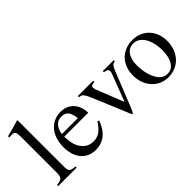

<svg xmlns="http://www.w3.org/2000/svg" viewBox="-29 -1202 1735 1735"><g transform="rotate(-45 838.0 -334.5)"><path d="M257 0V-15C193 -19 182 -32 182 -87V-679L177 -683C125 -666 88 -656 19 -639V-623C35 -625 48 -625 56 -625C88 -625 98 -609 98 -561V-92C98 -37 84 -20 21 -15V0Z M377 -309C388 -384 427 -424 483 -424C549 -424 570 -390 581 -309ZM686 -164C637 -90 599 -59 532 -59C486 -59 449 -77 421 -114C385 -162 380 -201 375 -277H683C679 -331 669 -363 649 -391C617 -436 572 -460 510 -460C384 -460 303 -358 303 -217C303 -79 375 10 493 10C593 10 663 -48 702 -157Z M1180 -450H1041V-435C1073 -432 1088 -422 1088 -403C1088 -393 1086 -383 1082 -373L983 -114L881 -370C875 -385 872 -398 872 -408C872 -425 884 -432 918 -435V-450H722V-435C760 -433 770 -423 813 -320L933 -33C937 -24 938 -17 941 -12C948 6 953 14 959 14C965 14 972 1 987 -36L1115 -357C1142 -424 1150 -432 1180 -435Z M1556 -204C1556 -88 1512 -18 1438 -18C1402 -18 1370 -36 1348 -68C1311 -122 1295 -194 1295 -273C1295 -373 1342 -432 1411 -432C1454 -432 1482 -412 1506 -382C1538 -341 1556 -272 1556 -204ZM1646 -231C1646 -369 1552 -460 1430 -460C1295 -460 1205 -367 1205 -228C1205 -89 1300 10 1421 10C1556 10 1646 -92 1646 -231Z"/></g></svg>

Font: XITS Math
Style: Regular
Weight: 400
Designer: MicroPress Inc., with final additions and corrections provided by Coen Hoffman, Elsevier (retired)
Version: Version 1.302